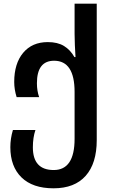

<svg xmlns="http://www.w3.org/2000/svg" viewBox="-20 -780 616 1040"><path d="M270 240Q384 240 444 172.5Q504 105 504 -21V-760H384V-597Q384 -566 385.5 -535.5Q387 -505 389 -471H383Q361 -510 326.5 -531Q292 -552 239 -552Q154 -552 105.5 -494Q57 -436 57 -336Q57 -296 70 -254H192Q180 -288 180 -329Q180 -451 273 -451Q384 -451 384 -282V-28Q384 141 271 141Q158 141 158 18Q158 -35 172 -76H50Q36 -29 36 17Q36 122 96.5 181Q157 240 270 240Z"/></svg>

Font: Noto Sans Georgian SemiCondensed Semi
Style: Regular
Weight: 600
Width: 4
Designer: Monotype Design Team
Foundry: Monotype Imaging Inc.
Version: Version 1.901